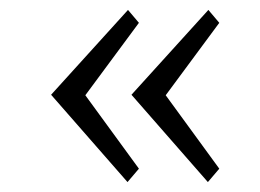

<svg xmlns="http://www.w3.org/2000/svg" viewBox="-20 -441 524 387"><path d="M399 -74 245 -250 400 -421 422 -395 314 -249 422 -101ZM237 -74 83 -250 238 -421 260 -395 152 -249 260 -101Z"/></svg>

Font: Arsenal SC
Style: Regular
Weight: 400
Designer: Andrij Shevchenko
Foundry: Stairsfor
Version: Version 2.001; ttfautohint (v1.8.4.7-5d5b)